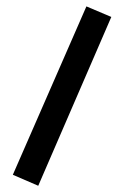

<svg xmlns="http://www.w3.org/2000/svg" viewBox="-20 -391 417 613"><path d="M255.9 -370.6 335.4 -336.9 102.1 202.1 21 167Z"/></svg>

Font: Vazir Medium FD-WOL-UI
Style: Medium-FD-WOL-UI
Weight: 500
Designer: Saber Rastikerdar
Foundry: Saber Rastikerdar
Version: Version 30.0.0